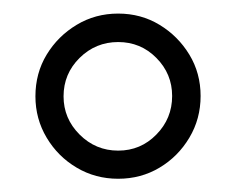

<svg xmlns="http://www.w3.org/2000/svg" viewBox="-20 -744 356 290"><path d="M158.5 -474Q124 -474 95.8 -490.8Q67.5 -507.5 50.5 -536Q33.5 -564.5 33.5 -598.5Q33.5 -633.5 50.5 -661.5Q67.5 -689.5 95.8 -706.5Q124 -723.5 158.5 -723.5Q193 -723.5 221 -706.5Q249 -689.5 266 -661.5Q283 -633.5 283 -599Q283 -564.5 266 -536Q249 -507.5 221 -490.8Q193 -474 158.5 -474ZM158.5 -516.5Q192.5 -516.5 216.2 -540.8Q240 -565 240 -599Q240 -632.5 216.2 -656.5Q192.5 -680.5 158.5 -680.5Q124.5 -680.5 100.2 -656.5Q76 -632.5 76 -598.5Q76 -565 100.2 -540.8Q124.5 -516.5 158.5 -516.5Z"/></svg>

Font: Karla Light
Style: Regular
Weight: 300
Designer: Jonathan Pinhorn
Version: Version 2.004;gftools[0.9.33]